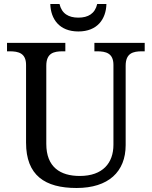

<svg xmlns="http://www.w3.org/2000/svg" viewBox="-20 -928 757 958"><path d="M371 -771C466 -771 509 -833 511 -908H465C454 -860 420 -840 371 -840C322 -840 288 -860 277 -908H231C233 -833 276 -771 371 -771ZM362 10C521 10 607 -71 607 -204V-600C607 -663 644 -672 689 -672H702V-714H451V-672H464C508 -672 546 -663 546 -604V-206C546 -115 493 -50 378 -50C281 -50 211 -94 211 -210V-600C211 -663 248 -672 293 -672H306V-714H15V-672H28C72 -672 110 -663 110 -604V-216C110 -53 204 10 362 10Z"/></svg>

Font: Noto Fangsong KSS Rotated
Style: Regular
Weight: 400
Designer: LIU Zhao, ZHANG Congyu, Kushim JIANG
Foundry: Guyu Beijing Co. Ltd.
Version: Version 1.000;November 16, 2022;FontCreator 11.5.0.2427 64-b